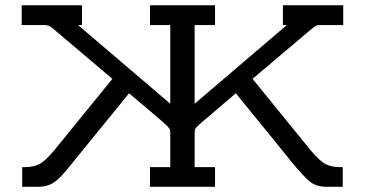

<svg xmlns="http://www.w3.org/2000/svg" viewBox="-20 -715 1398 735"><path d="M63 -619.1V-694.8H293.9V-619.1H278.8L631.8 -317.9V-619.1H554.2V-694.8H803.2V-619.1H725.1V-317.9L1078.1 -619.1H1063V-694.8H1293.9V-619.1H1204.1Q1194.3 -619.1 1188.7 -616Q1183.1 -612.8 1163.1 -596.2L946.8 -413.1L1168.9 -140.1Q1204.1 -98.1 1226.6 -86.7Q1249 -75.2 1282.2 -75.2H1292V0H1230Q1190.9 0 1166.5 -19.5Q1142.1 -39.1 1092.8 -99.1Q1083 -112.3 1077.1 -119.1L882.8 -357.9L743.2 -238.8Q730 -226.6 727.5 -221.7Q725.1 -216.8 725.1 -204.1V-75.2H803.2V0H554.2V-75.2H631.8V-210.9Q631.8 -220.7 620.8 -231.9Q609.9 -243.2 553.2 -291Q507.3 -330.1 474.1 -357.9L230 -58.1Q200.2 -22.9 178 -11.5Q155.8 0 127 0H64.9V-75.2H75.2Q109.4 -75.2 131.6 -87.2Q153.8 -99.1 188 -140.1L410.2 -413.1L180.2 -607.9Q166 -619.1 152.8 -619.1Z"/></svg>

Font: CMU Concrete
Style: Bold
Weight: 700
Version: Version 0.7.0